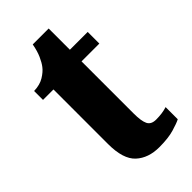

<svg xmlns="http://www.w3.org/2000/svg" viewBox="-211 -721 793 793"><g transform="rotate(-45 185.5 -325.0)"><path d="M221 10Q157 10 118.5 -25.5Q80 -61 80 -149V-468H19V-520Q54 -521 77.5 -535.5Q101 -550 113 -566Q124 -580 134.5 -603.5Q145 -627 151 -660H244V-536H348V-468H244V-163Q244 -120 253.5 -100Q263 -80 292 -80Q329 -80 356 -89V-18Q341 -10 307 0Q273 10 221 10Z"/></g></svg>

Font: Noto Serif Armenian ExtraCondensed Black
Style: Regular
Weight: 900
Width: 2
Designer: Monotype Design Team
Foundry: Monotype Imaging Inc.
Version: Version 2.008; ttfautohint (v1.8.4.7-5d5b)